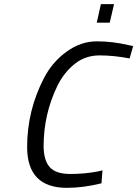

<svg xmlns="http://www.w3.org/2000/svg" viewBox="-20 -903 667 933"><path d="M450.2 -793 470.2 -882.8H534.2L513.2 -793ZM305.2 9.8Q112.3 9.8 111.8 -188Q111.8 -366.2 193.8 -523.9Q234.4 -602.1 303.7 -651.9Q373 -702.1 450.2 -702.1Q527.3 -702.1 603 -684.1L627 -679.2L609.9 -619.1Q532.7 -633.8 463.9 -633.8Q394.5 -633.8 342.8 -592.3Q291 -550.8 258.8 -485.8Q191.9 -347.7 191.9 -191.9Q192.4 -124 221.7 -90.8Q251 -57.6 321.3 -57.6Q391.6 -57.6 455.1 -69.8L478 -75.2L473.1 -12.2Q384.3 9.8 305.2 9.8Z"/></svg>

Font: TitilliumWeb-Italic
Style: Italic
Weight: 400
Italic angle: -13°
Version: Version 1.001;PS 57.000;hotconv 1.0.70;makeotf.lib2.5.55311